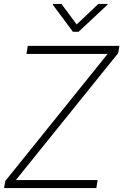

<svg xmlns="http://www.w3.org/2000/svg" viewBox="-20 -962 631 982"><path d="M1 0 6.8 -36.1 530.3 -686H115.2L122.1 -727.5H590.8L584.5 -690.4L61 -41H479.5L472.7 0ZM294.4 -941.9 372.1 -836.9 482.9 -941.9H530.8L529.8 -938L381.8 -799.3H353L250 -938L251 -941.9Z"/></svg>

Font: Inter Display Extra Light
Style: Italic
Weight: 200
Italic angle: -9.39999°
Designer: Rasmus Andersson
Foundry: rsms
Version: Version 4.000;git-4fc901f